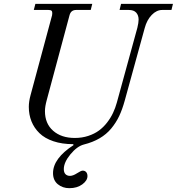

<svg xmlns="http://www.w3.org/2000/svg" viewBox="-20 -732 920 999"><path d="M129.9 -175.8Q129.9 -204.1 139.2 -237.8L251 -652.8Q252 -656.7 252 -664.1Q252 -672.9 247.6 -676.5Q243.2 -680.2 231.9 -680.2H155.8L164.1 -711.9H460L452.1 -680.2H376Q349.1 -680.2 341.8 -652.8L223.1 -210.9Q213.9 -177.2 213.9 -153.8Q213.9 -88.9 256.6 -51.5Q299.3 -14.2 369.1 -14.2Q406.7 -14.2 439.2 -24.9Q471.7 -35.6 495.1 -53Q518.6 -70.3 537.4 -94.7Q556.2 -119.1 568.1 -144.5Q580.1 -169.9 587.9 -198.2L694.8 -587.9Q701.2 -614.3 701.2 -629.9Q701.2 -652.3 688.7 -666.3Q676.3 -680.2 649.9 -680.2H602.1L609.9 -711.9H879.9L872.1 -680.2H824.2Q794.4 -680.2 769.3 -654.1Q744.1 -627.9 732.9 -585.9L628.9 -208Q616.2 -162.1 599.9 -127.7Q583.5 -93.3 558.6 -63.2Q533.7 -33.2 498.3 -12.5Q462.9 8.3 416 20Q380.9 29.3 346.4 71Q312 112.8 312 147.9Q312 165.5 320.8 174.3Q329.6 183.1 344.2 183.1Q359.9 183.1 380.9 169.4Q401.9 155.8 410.2 155.8Q421.9 155.8 428.5 163.6Q435.1 171.4 435.1 184.1Q435.1 207.5 408.2 227.3Q381.3 247.1 340.8 247.1Q305.7 247.1 280.8 226.6Q255.9 206.1 255.9 168.9Q255.9 92.3 362.8 22.9L360.8 18.1Q302.7 18.1 257.8 2.9Q212.9 -12.2 185.3 -39.1Q157.7 -65.9 143.8 -100.6Q129.9 -135.3 129.9 -175.8Z"/></svg>

Font: Flanker Steampunk
Style: Italic
Weight: 400
Italic angle: -12°
Designer: Alexey Kryukov, Leonardo Di Lena
Foundry: Alexey Kryukov, Leonardo Di Lena
Version: 1.210